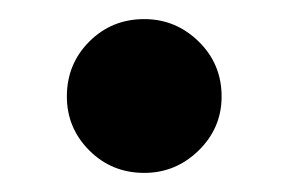

<svg xmlns="http://www.w3.org/2000/svg" viewBox="-20 -170 302 201"><path d="M131 11Q97 11 73.5 -12.5Q50 -36 50 -69Q50 -103 73.5 -126.5Q97 -150 131 -150Q164 -150 188 -126.5Q212 -103 212 -69Q212 -36 188 -12.5Q164 11 131 11Z"/></svg>

Font: Zen Kaku Gothic Antique Black
Style: Regular
Weight: 900
Designer: Yoshimichi Ohira
Foundry: Positype
Version: Version 1.001